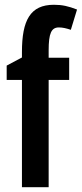

<svg xmlns="http://www.w3.org/2000/svg" viewBox="-20 -785 343 805"><path d="M270 -450V-543H184V-574C184 -645 195 -670 227 -670C243 -670 259 -666 277 -660L303 -745C267 -759 241 -765 206 -765C107 -765 72 -700 72 -567V-544L8 -510V-450H72V0H184V-450Z"/></svg>

Font: Noto Sans Devanagari ExtraCondensed SemiBold
Style: Regular
Weight: 600
Width: 2
Designer: Jelle Bosma - Monotype Design Team
Foundry: Monotype Imaging Inc.
Version: Version 2.004